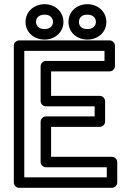

<svg xmlns="http://www.w3.org/2000/svg" viewBox="-20 -872 611 917"><path d="M96 -25V-629H479V-581H199C184 -581 174 -567 174 -556V-389C174 -374 188 -364 199 -364H432V-316H199C184 -316 174 -302 174 -291V-98C174 -83 188 -73 199 -73H490V-25ZM46 0C46 11 56 25 71 25H515C526 25 540 15 540 0V-98C540 -109 530 -123 515 -123H224V-266H457C468 -266 482 -276 482 -291V-389C482 -400 472 -414 457 -414H224V-531H504C515 -531 529 -541 529 -556V-654C529 -665 519 -679 504 -679H71C60 -679 46 -669 46 -654ZM193 -733C166 -733 152 -749 152 -767C152 -787 166 -802 193 -802C219 -802 233 -787 233 -767C233 -748 219 -733 193 -733ZM193 -683C242 -683 283 -718 283 -767C283 -817 242 -852 193 -852C143 -852 102 -817 102 -767C102 -717 143 -683 193 -683ZM397 -733C370 -733 357 -748 357 -767C357 -787 370 -802 397 -802C424 -802 438 -787 438 -767C438 -749 424 -733 397 -733ZM397 -683C447 -683 488 -717 488 -767C488 -817 447 -852 397 -852C347 -852 307 -817 307 -767C307 -718 347 -683 397 -683Z"/></svg>

Font: Falling Sky
Style: ExtOu
Weight: 400
Designer: Paul D. Hunt
Foundry: Adobe Systems Incorporated
Version: Version 1.02